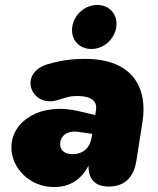

<svg xmlns="http://www.w3.org/2000/svg" viewBox="-20 -744 637 776"><path d="M198 12C257 12 306 -13 338 -75C336 -18 367 10 419 10C482 10 520 -25 531 -93L556 -252C577 -385 520 -506 324 -506C275 -506 235 -502 174 -485C51 -449 105 -308 211 -339C252 -351 259 -356 294 -356C348 -356 374 -335 368 -300L365 -279L301 -294C140 -333 26 -252 26 -148C26 -66 99 12 198 12ZM349 -546C399 -546 443 -585 450 -635C457 -685 423 -724 373 -724C323 -724 279 -685 272 -635C265 -585 299 -546 349 -546ZM223 -161C223 -191 247 -218 297 -211L353 -203L350 -187C344 -149 318 -121 273 -121C241 -121 223 -137 223 -161Z"/></svg>

Font: SN Pro Black
Style: Italic
Weight: 900
Italic angle: -9°
Designer: Tobias Whetton
Foundry: Supernotes
Version: Version 1.001;Glyphs 3.2 (3249)